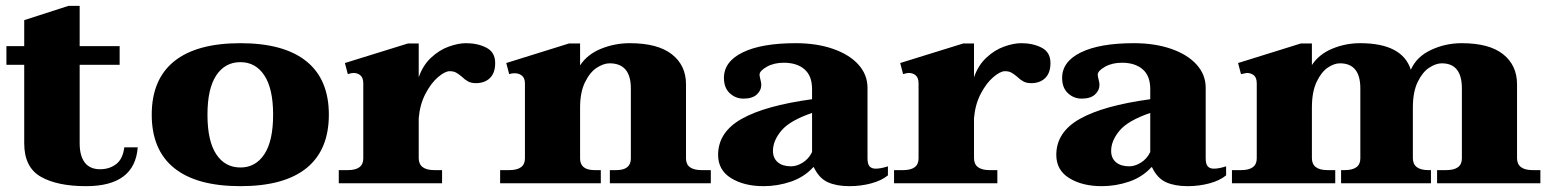

<svg xmlns="http://www.w3.org/2000/svg" viewBox="-20 -628 5310 658"><path d="M452 -123Q442 10 275 10Q176 10 119.5 -22.5Q63 -55 63 -137V-406H2V-470H63V-559L215 -608H253V-470H390V-406H253V-137Q253 -94 270.5 -71Q288 -48 323 -48Q355 -48 378 -65.5Q401 -83 406 -123Z M500 -235Q500 -356 577 -418Q654 -480 804 -480Q953 -480 1030 -418Q1107 -356 1107 -235Q1107 -114 1030.5 -52Q954 10 804 10Q654 10 577 -52Q500 -114 500 -235ZM916 -235Q916 -324 886 -369.5Q856 -415 804 -415Q751 -415 721 -369.5Q691 -324 691 -235Q691 -145 721 -99.5Q751 -54 804 -54Q856 -54 886 -99.5Q916 -145 916 -235Z M1677 -412Q1677 -378 1659 -360.5Q1641 -343 1611 -343Q1595 -343 1584 -349Q1573 -355 1563 -365Q1551 -375 1542.5 -379.5Q1534 -384 1521 -384Q1505 -384 1481 -363.5Q1457 -343 1438 -306.5Q1419 -270 1415 -223V-86Q1415 -45 1469 -45H1495V0H1141V-45H1172Q1225 -45 1225 -85V-342Q1225 -361 1215.5 -369.5Q1206 -378 1191 -378Q1185 -378 1172 -374L1162 -412L1378 -479H1415V-363Q1429 -404 1457.5 -430.5Q1486 -457 1518.5 -468.5Q1551 -480 1577 -480Q1617 -480 1647 -464.5Q1677 -449 1677 -412Z M2416 -45V0H2070V-45H2092Q2142 -45 2142 -85V-325Q2142 -411 2069 -411Q2049 -411 2025.5 -396Q2002 -381 1985 -346.5Q1968 -312 1968 -259V-85Q1968 -45 2018 -45H2039V0H1694V-45H1725Q1779 -45 1779 -85V-342Q1779 -360 1769 -368.5Q1759 -377 1743 -377Q1734 -377 1725 -374L1715 -412L1930 -479H1968V-404Q1993 -442 2040 -461Q2087 -480 2138 -480Q2234 -480 2282.5 -442Q2331 -404 2331 -339V-85Q2331 -45 2385 -45Z M2441 -97Q2441 -175 2521.5 -220.5Q2602 -266 2763 -288V-323Q2763 -368 2737 -390.5Q2711 -413 2666 -413Q2632 -413 2607.5 -399Q2583 -385 2583 -372Q2583 -367 2586 -355.5Q2589 -344 2589 -338Q2589 -318 2573.5 -304Q2558 -290 2528 -290Q2501 -290 2481 -308.5Q2461 -327 2461 -361Q2461 -417 2525.5 -448.5Q2590 -480 2707 -480Q2779 -480 2835 -460.5Q2891 -441 2922 -406.5Q2953 -372 2953 -327V-86Q2953 -66 2960 -58Q2967 -50 2981 -50Q2999 -50 3023 -58V-27Q3001 -9 2965.5 0.5Q2930 10 2891 10Q2847 10 2817 -3.5Q2787 -17 2769 -55H2767Q2736 -21 2690.5 -5.5Q2645 10 2597 10Q2530 10 2485.5 -17.5Q2441 -45 2441 -97ZM2763 -107V-241Q2687 -215 2658 -180.5Q2629 -146 2629 -111Q2629 -86 2645.5 -72Q2662 -58 2691 -58Q2711 -58 2731.5 -71Q2752 -84 2763 -107Z M3580 -412Q3580 -378 3562 -360.5Q3544 -343 3514 -343Q3498 -343 3487 -349Q3476 -355 3466 -365Q3454 -375 3445.5 -379.5Q3437 -384 3424 -384Q3408 -384 3384 -363.5Q3360 -343 3341 -306.5Q3322 -270 3318 -223V-86Q3318 -45 3372 -45H3398V0H3044V-45H3075Q3128 -45 3128 -85V-342Q3128 -361 3118.5 -369.5Q3109 -378 3094 -378Q3088 -378 3075 -374L3065 -412L3281 -479H3318V-363Q3332 -404 3360.5 -430.5Q3389 -457 3421.5 -468.5Q3454 -480 3480 -480Q3520 -480 3550 -464.5Q3580 -449 3580 -412Z M3600 -97Q3600 -175 3680.5 -220.5Q3761 -266 3922 -288V-323Q3922 -368 3896 -390.5Q3870 -413 3825 -413Q3791 -413 3766.5 -399Q3742 -385 3742 -372Q3742 -367 3745 -355.5Q3748 -344 3748 -338Q3748 -318 3732.5 -304Q3717 -290 3687 -290Q3660 -290 3640 -308.5Q3620 -327 3620 -361Q3620 -417 3684.5 -448.5Q3749 -480 3866 -480Q3938 -480 3994 -460.5Q4050 -441 4081 -406.5Q4112 -372 4112 -327V-86Q4112 -66 4119 -58Q4126 -50 4140 -50Q4158 -50 4182 -58V-27Q4160 -9 4124.5 0.5Q4089 10 4050 10Q4006 10 3976 -3.5Q3946 -17 3928 -55H3926Q3895 -21 3849.5 -5.5Q3804 10 3756 10Q3689 10 3644.5 -17.5Q3600 -45 3600 -97ZM3922 -107V-241Q3846 -215 3817 -180.5Q3788 -146 3788 -111Q3788 -86 3804.5 -72Q3821 -58 3850 -58Q3870 -58 3890.5 -71Q3911 -84 3922 -107Z M5259 -45V0H4905V-45H4936Q4990 -45 4990 -85V-325Q4990 -411 4921 -411Q4901 -411 4878 -396Q4855 -381 4838.5 -347Q4822 -313 4822 -259V-86Q4822 -45 4876 -45H4884V0H4576V-45H4588Q4642 -45 4642 -85V-325Q4642 -411 4572 -411Q4552 -411 4530 -396Q4508 -381 4492 -347Q4476 -313 4476 -259V-86Q4476 -45 4530 -45H4556V0H4202V-45H4233Q4287 -45 4287 -85V-342Q4287 -362 4277 -370Q4267 -378 4253 -378Q4252 -378 4233 -374L4223 -412L4438 -479H4476V-405Q4500 -442 4545.5 -461Q4591 -480 4641 -480Q4786 -480 4815 -389Q4835 -434 4884.5 -457Q4934 -480 4989 -480Q5084 -480 5131.5 -442Q5179 -404 5179 -339V-86Q5179 -45 5233 -45Z"/></svg>

Font: Taviraj ExtraBold
Style: Regular
Weight: 800
Designer: Katatrad Team
Foundry: CadsonDemak
Version: Version 1.001